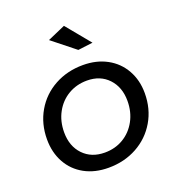

<svg xmlns="http://www.w3.org/2000/svg" viewBox="-136 -862 899 975"><g transform="rotate(-20 313.5 -374.5)"><path d="M587 -291Q587 -206 547.5 -139Q508 -72 439.5 -34.5Q371 3 286 3Q212 3 156.5 -27.5Q101 -58 70.5 -113Q40 -168 40 -239Q40 -323 79 -390Q118 -457 186.5 -494.5Q255 -532 340 -532Q413 -532 469 -501.5Q525 -471 556 -416Q587 -361 587 -291ZM134 -243Q134 -168 178 -122Q222 -76 294 -76Q350 -76 394.5 -102.5Q439 -129 465 -176.5Q491 -224 491 -284Q491 -358 447.5 -404.5Q404 -451 332 -451Q276 -451 231 -424.5Q186 -398 160 -350.5Q134 -303 134 -243ZM318 -752 425 -622 345 -612 222 -710Z"/></g></svg>

Font: Gontserrat
Style: Italic
Weight: 400
Italic angle: -11.3°
Designer: Julieta Ulanovsky
Foundry: Julieta Ulanovsky
Version: Version 6.001